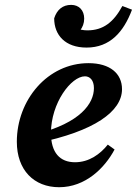

<svg xmlns="http://www.w3.org/2000/svg" viewBox="-20 -760 567 795"><path d="M224.9 15.2C333.3 15.2 413.2 -63.6 454.4 -141L426.4 -161.2C395 -122.1 349.3 -88.2 290.7 -88.2C228.5 -88.2 191 -127.2 191 -209.2C191 -333.5 274.6 -444 331.7 -444C352.4 -444 368.9 -427.8 368.9 -395.1C368.9 -332.3 314 -251.4 129.9 -204.8L132.5 -167.6C371.5 -216.2 485.2 -299 485.2 -390.7C485.2 -455.4 435.7 -498.5 346.5 -498.5C177.2 -498.5 49.7 -346.3 49.7 -173C49.7 -55.8 120.6 15.2 224.9 15.2ZM338.5 -563C435.1 -563 491.9 -627.3 526.6 -719.9L486.7 -735.1C450.4 -668.5 407.9 -634.3 341.8 -634.3C306.6 -634.3 277 -648.1 245.2 -676.5L268.5 -604.1C302.8 -616.2 328.6 -644.7 328.6 -682.9C328.6 -717.4 307.1 -739.8 274.7 -739.8C239.8 -739.8 216 -720.3 204.3 -684.2C204.3 -614.6 250.2 -563 338.5 -563Z"/></svg>

Font: Source Serif Variable
Style: Italic
Weight: 389
Italic angle: -12°
Designer: Frank Grießhammer
Foundry: Adobe Systems Incorporated
Version: Version 3.001;hotconv 1.0.111;makeotfexe 2.5.65597